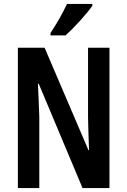

<svg xmlns="http://www.w3.org/2000/svg" viewBox="-20 -957 647 977"><path d="M450 -928V-937H321C300 -893 273 -843 237 -789V-777H314C358 -817 424 -889 450 -928ZM537 0V-714H428V-360C429 -314 430 -273 433 -193H430L207 -714H71V0H180V-362C178 -407 177 -453 173 -531H177L400 0Z"/></svg>

Font: Noto Sans Gurmukhi UI ExtraCondensed SemiBold
Style: Regular
Weight: 600
Width: 2
Designer: Jelle Bosma - Monotype Design Team
Foundry: Monotype Imaging Inc.
Version: Version 2.004